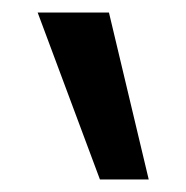

<svg xmlns="http://www.w3.org/2000/svg" viewBox="-20 -687 298 307"><path d="M40.2 -667 139.8 -400H217.8L154.2 -667Z"/></svg>

Font: Din Kursivschrift
Style: LeftEng
Weight: 400
Version: Version 1.089